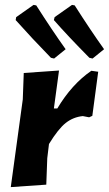

<svg xmlns="http://www.w3.org/2000/svg" viewBox="-20 -760 445 784"><path d="M358 -521 345 -524Q256 -614 200 -678L203 -690L274 -740L285 -738Q350 -636 405 -559ZM201 -521 188 -524Q110 -604 44 -678L46 -690L117 -740L128 -738Q193 -636 248 -559ZM221 -472 200 -317H214Q273 -416 353 -471L381 -467L357 -287L344 -281L318 -286Q279 -282 248.5 -258Q218 -234 180 -172L173 -114L169 -6L24 4L73 -354L77 -462Z"/></svg>

Font: Alegreya Sans SC ExtraBold
Style: Italic
Weight: 800
Italic angle: -7°
Designer: Juan Pablo del Peral
Foundry: Huerta Tipografica
Version: Version 2.007